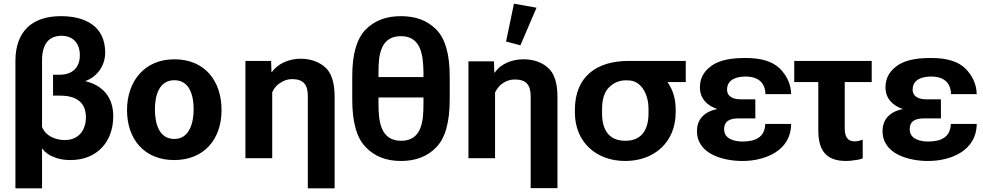

<svg xmlns="http://www.w3.org/2000/svg" viewBox="-20 -862 5358 1046"><path d="M64 164H209V-54C224 -33 245 -17 272 -7C299 5 330 10 364 10C507 10 597 -88 597 -229C597 -330 542 -397 444 -420C511 -444 553 -505 553 -576C553 -721 442 -774 312 -774C154 -774 64 -690 64 -530ZM333 -99C283 -99 228 -121 209 -171V-533C209 -623 247 -667 315 -667C380 -667 415 -624 415 -561C415 -493 373 -455 306 -455H269V-341H307C401 -341 448 -300 448 -223C448 -152 408 -99 333 -99Z M929 10C1092 10 1187 -104 1187 -262C1187 -421 1096 -539 930 -539C767 -539 672 -419 672 -262C672 -104 766 10 929 10ZM930 -105C842 -105 824 -197 824 -267C824 -337 844 -425 930 -425C1016 -425 1035 -336 1035 -267C1035 -199 1015 -105 930 -105Z M1657 164H1803V-333C1803 -411 1786 -465 1752 -495C1717 -526 1672 -542 1617 -542C1559 -542 1495 -518 1461 -469H1459L1457 -530H1317V0H1463V-359C1473 -382 1488 -400 1508 -411C1527 -424 1548 -431 1571 -431C1634 -431 1657 -400 1657 -339Z M2165 15C2245 15 2310 -10 2358 -61C2406 -111 2430 -197 2430 -321V-446C2430 -566 2406 -650 2358 -700C2309 -750 2246 -774 2164 -774C2084 -774 2020 -750 1971 -700C1923 -650 1899 -566 1899 -446V-321C1899 -197 1923 -111 1972 -61C2020 -10 2084 15 2165 15ZM2165 -95C2051 -95 2042 -207 2042 -296V-331H2287V-296C2287 -206 2280 -95 2165 -95ZM2042 -442V-470C2042 -558 2051 -665 2164 -665C2276 -665 2285 -558 2287 -470V-442Z M2871 163H3017V-333C3017 -410 3000 -464 2964 -494C2930 -524 2885 -539 2831 -539C2773 -539 2710 -517 2676 -467H2673L2671 -528H2532V0H2677V-358C2697 -401 2737 -429 2785 -429C2847 -429 2871 -399 2871 -338ZM2815 -615 2903 -820 2780 -842 2737 -636Z M3386 15C3545 15 3661 -88 3661 -250V-265C3661 -315 3650 -358 3630 -393C3626 -401 3621 -408 3616 -415H3716V-530H3403C3231 -530 3112 -445 3112 -264V-249C3112 -88 3228 15 3386 15ZM3387 -95C3295 -95 3260 -158 3260 -243V-268C3260 -322 3273 -363 3300 -388C3328 -415 3362 -427 3402 -424C3479 -424 3513 -338 3513 -273V-244C3513 -160 3479 -95 3387 -95Z M4025 15C4150 15 4290 -42 4290 -187H4149C4147 -112 4092 -91 4025 -91C3983 -91 3925 -104 3925 -157C3925 -207 3962 -217 4005 -217H4095V-321H4014C3979 -321 3941 -333 3941 -374C3941 -431 3996 -445 4042 -445C4111 -445 4149 -411 4150 -349H4290C4289 -403 4267 -450 4228 -489C4189 -527 4128 -546 4044 -546C3982 -546 3906 -541 3854 -502C3813 -472 3793 -434 3793 -386C3793 -325 3833 -286 3888 -268C3817 -254 3777 -212 3777 -148C3777 -21 3923 15 4025 15Z M4307 -415H4438V-153C4438 -46 4477 15 4590 15C4606 15 4623 13 4641 10C4660 8 4673 4 4680 0V-101C4666 -96 4652 -92 4637 -92C4591 -92 4582 -126 4582 -165V-415H4729V-530H4307Z M5036 15C5161 15 5301 -42 5301 -187H5160C5158 -112 5103 -91 5036 -91C4994 -91 4936 -104 4936 -157C4936 -207 4973 -217 5016 -217H5106V-321H5025C4990 -321 4952 -333 4952 -374C4952 -431 5007 -445 5053 -445C5122 -445 5160 -411 5161 -349H5301C5300 -403 5278 -450 5239 -489C5200 -527 5139 -546 5055 -546C4993 -546 4917 -541 4865 -502C4824 -472 4804 -434 4804 -386C4804 -325 4844 -286 4899 -268C4828 -254 4788 -212 4788 -148C4788 -21 4934 15 5036 15Z"/></svg>

Font: Cheyenne Sans
Style: Bold
Weight: 700
Designer: The Public Sans project authors (U.S. Web Design System), Libre Franklin designed by Pablo Impallari and Rodrigo Fuenzal
Foundry: The Cheyenne Sans Project Authors
Version: Version 2.007